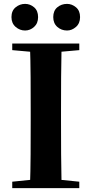

<svg xmlns="http://www.w3.org/2000/svg" viewBox="-20 -968 471 988"><path d="M109 -811Q82 -811 60.5 -829.5Q39 -848 39 -880Q39 -913 60.5 -930.5Q82 -948 109 -948Q135 -948 155.5 -930.5Q176 -913 176 -880Q176 -848 155.5 -829.5Q135 -811 109 -811ZM325 -811Q296 -811 275 -829.5Q254 -848 254 -880Q254 -913 275 -930.5Q296 -948 325 -948Q350 -948 371 -930.5Q392 -913 392 -880Q392 -848 371 -829.5Q350 -811 325 -811ZM43 0V-33L200 -49H229L388 -33V0ZM134 0Q137 -86 137.5 -173Q138 -260 138 -349V-394Q138 -483 137.5 -570Q137 -657 134 -744H297Q295 -658 294.5 -570.5Q294 -483 294 -394V-349Q294 -262 294.5 -174.5Q295 -87 297 0ZM43 -710V-744H388V-710L229 -696H200Z"/></svg>

Font: Noto Serif KR ExtraLight ExtraBold
Style: Regular
Weight: 800
Version: Version 2.003-H1;hotconv 1.1.1;makeotfexe 2.6.0